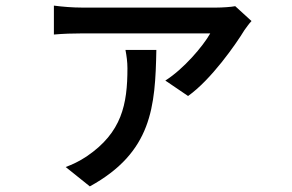

<svg xmlns="http://www.w3.org/2000/svg" viewBox="-20 -577 1040 684"><path d="M876 -502 818 -555C804 -552 770 -550 752 -550H271C239 -550 202 -553 172 -557V-454C206 -457 239 -458 271 -458H729C703 -412 634 -331 569 -290L650 -235C732 -293 820 -419 851 -470C857 -478 868 -494 876 -502ZM537 -399H427C431 -378 434 -356 434 -334C434 -205 414 -105 289 -20C262 -2 238 9 214 18L300 87C522 -35 533 -197 537 -399Z"/></svg>

Font: Noto Sans HK Medium
Style: Regular
Weight: 500
Designer: Ryoko NISHIZUKA 西塚涼子 (kana, bopomofo & ideographs); Paul D. Hunt (Latin, Greek & Cyrillic); Sandoll Communications 산돌커뮤니
Foundry: Adobe
Version: Version 2.002;hotconv 1.0.116;makeotfexe 2.5.65601